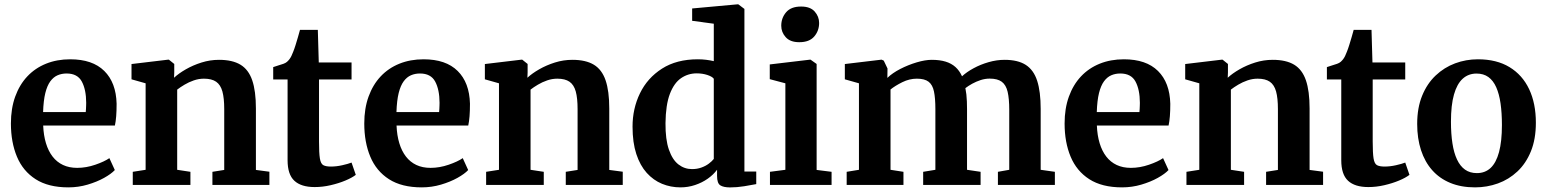

<svg xmlns="http://www.w3.org/2000/svg" viewBox="-20 -839 7014 871"><path d="M290.4 11Q199.5 11 141.7 -26Q84 -63 56.8 -128.4Q29.5 -193.8 29.5 -278.6Q29.5 -346.7 48.9 -400.6Q68.4 -454.6 103.9 -492.4Q139.5 -530.2 189 -550.1Q238.5 -570 298.5 -570Q399.7 -570 453.1 -517.1Q506.6 -464.3 509 -368.4Q509 -335.9 507.1 -311.9Q505.2 -287.8 501.2 -269.5H175.9Q177.7 -224.8 188.5 -189.3Q199.3 -153.7 218.6 -128.7Q237.9 -103.7 265.8 -90.6Q293.6 -77.5 330.2 -77.5Q371 -77.5 412.3 -91.7Q453.6 -105.9 476.2 -121.6L500.9 -67.6Q484.8 -50.3 452.3 -32.1Q419.7 -13.9 377.6 -1.5Q335.4 11 290.4 11ZM175.5 -330.6H369Q369.7 -337.6 370.1 -345.3Q370.5 -352.9 370.7 -360Q371 -367.1 371 -372.8Q370.8 -432.5 351.1 -469.1Q331.4 -505.6 282.1 -505.6Q260.1 -505.6 241.4 -497.6Q222.7 -489.6 208.4 -470.3Q194.1 -451 185.6 -417Q177.2 -383 175.5 -330.6Z M640.6 -68.7V-461.1L576.6 -479.2V-548.5L743.1 -568.4H746.1L770.5 -548.8V-510.3L769.5 -486.3Q790.8 -506.1 823.1 -524.6Q855.5 -543.2 894.2 -555.4Q932.9 -567.6 973.6 -567.6Q1034.3 -567.6 1070.9 -545.5Q1107.6 -523.3 1124.2 -474.7Q1140.9 -426.2 1140.9 -347.1V-68.1L1202.1 -60V0H943.6V-59.6L997.2 -68.1V-344.1Q997.2 -393.8 988.9 -424.1Q980.5 -454.4 960.4 -468.3Q940.3 -482.1 905.2 -482.1Q881.8 -482.1 859.2 -474.3Q836.6 -466.5 817.2 -454.9Q797.8 -443.4 783.8 -432.5V-68.7L843.8 -59.6V0H582.3V-59.6Z M1407.5 9.6Q1346.1 9.6 1315.3 -19.1Q1284.6 -47.7 1284.6 -111.9V-478.4H1219.4V-534.6Q1231 -538.8 1243.1 -542.3Q1255.3 -545.8 1265.6 -549.5Q1276 -553.2 1282.1 -558.6Q1288.7 -564.6 1293.4 -570.8Q1298 -577 1302 -585.1Q1306 -593.2 1310.1 -604.2Q1315.3 -616.9 1320.8 -634.6Q1326.3 -652.3 1331.7 -670.7Q1337.1 -689.1 1340.9 -703.5H1421.8L1426.1 -555.7H1574.8V-478.4H1427.2V-197.7Q1427.2 -144.7 1431.1 -120.4Q1435 -96.2 1446.6 -89.8Q1458.3 -83.4 1481.1 -83.4Q1506 -83.4 1532.5 -89.4Q1559 -95.3 1574.8 -101.5L1594 -45.8Q1576.9 -32.6 1546.8 -20Q1516.6 -7.3 1480.1 1.1Q1443.7 9.6 1407.5 9.6Z M1893.4 11Q1802.5 11 1744.7 -26Q1687 -63 1659.8 -128.4Q1632.5 -193.8 1632.5 -278.6Q1632.5 -346.7 1651.9 -400.6Q1671.4 -454.6 1706.9 -492.4Q1742.5 -530.2 1792 -550.1Q1841.5 -570 1901.5 -570Q2002.7 -570 2056.1 -517.1Q2109.6 -464.3 2112 -368.4Q2112 -335.9 2110.1 -311.9Q2108.2 -287.8 2104.2 -269.5H1778.9Q1780.7 -224.8 1791.5 -189.3Q1802.3 -153.7 1821.6 -128.7Q1840.9 -103.7 1868.8 -90.6Q1896.6 -77.5 1933.2 -77.5Q1974 -77.5 2015.3 -91.7Q2056.6 -105.9 2079.2 -121.6L2103.9 -67.6Q2087.8 -50.3 2055.3 -32.1Q2022.7 -13.9 1980.6 -1.5Q1938.4 11 1893.4 11ZM1778.5 -330.6H1972Q1972.7 -337.6 1973.1 -345.3Q1973.5 -352.9 1973.7 -360Q1974 -367.1 1974 -372.8Q1973.8 -432.5 1954.1 -469.1Q1934.4 -505.6 1885.1 -505.6Q1863.1 -505.6 1844.4 -497.6Q1825.7 -489.6 1811.4 -470.3Q1797.1 -451 1788.6 -417Q1780.2 -383 1778.5 -330.6Z M2243.6 -68.7V-461.1L2179.6 -479.2V-548.5L2346.1 -568.4H2349.1L2373.5 -548.8V-510.3L2372.5 -486.3Q2393.8 -506.1 2426.1 -524.6Q2458.5 -543.2 2497.2 -555.4Q2535.9 -567.6 2576.6 -567.6Q2637.3 -567.6 2673.9 -545.5Q2710.6 -523.3 2727.2 -474.7Q2743.9 -426.2 2743.9 -347.1V-68.1L2805.1 -60V0H2546.6V-59.6L2600.2 -68.1V-344.1Q2600.2 -393.8 2591.9 -424.1Q2583.5 -454.4 2563.4 -468.3Q2543.3 -482.1 2508.2 -482.1Q2484.8 -482.1 2462.2 -474.3Q2439.6 -466.5 2420.2 -454.9Q2400.8 -443.4 2386.8 -432.5V-68.7L2446.8 -59.6V0H2185.3V-59.6Z M3067.1 11Q3022.7 11 2983.4 -5.1Q2944.1 -21.3 2913.9 -54.7Q2883.7 -88.2 2866.6 -140.3Q2849.5 -192.4 2849.5 -264.4Q2849.5 -346.6 2883.3 -416Q2917.1 -485.5 2983.2 -527.7Q3049.4 -570 3145.7 -570Q3165.4 -570 3183.9 -567.7Q3202.4 -565.3 3218.1 -561.6V-731.4L3119.9 -744.6V-800.6L3325.8 -819.4H3329.3L3357 -798.5V-60.9H3410.7V-3.8Q3389.1 0.7 3356 5.9Q3323 11.2 3291.9 11.2Q3262.5 11.2 3247.7 1.8Q3232.9 -7.5 3232.9 -40.9V-69Q3216.5 -46.6 3190.8 -28.5Q3165 -10.3 3133.2 0.3Q3101.4 11 3067.1 11ZM3119.2 -71.9Q3142.8 -71.9 3162.1 -79Q3181.5 -86 3195.7 -96.8Q3210 -107.5 3218.1 -118V-481.7Q3211.1 -491.5 3188.9 -498.9Q3166.7 -506.2 3140.5 -506.2Q3101.5 -506.2 3069.7 -484.5Q3037.9 -462.8 3018.9 -413.2Q3000 -363.7 2999 -280.5Q2998.4 -206.4 3014.4 -160.3Q3030.4 -114.1 3057.8 -93Q3085.2 -71.9 3119.2 -71.9Z M3542.8 -68.7V-461.1L3472 -479.9V-546.7L3655 -568.4H3657L3684.6 -548.8V-68.1L3752.4 -59.6V0H3472.9V-59.6ZM3605.3 -647.6Q3564.8 -647.6 3544.4 -670.3Q3524.1 -692.9 3524.1 -722.1Q3524.1 -757.5 3546.2 -783.4Q3568.4 -809.3 3613.7 -809.3H3614.7Q3655.6 -809.3 3675.8 -786.7Q3695.9 -764 3695.9 -734.8Q3695.9 -699.5 3673.8 -673.5Q3651.7 -647.6 3606.3 -647.6Z M3820.9 0V-59.6L3876.6 -68.7V-461.1L3812.6 -479.2V-548.5L3979.1 -568.4L3989.1 -564L4006.1 -528.4L4005.5 -485.6Q4027.9 -507.5 4063.9 -526.1Q4099.9 -544.6 4138.5 -556.1Q4177.1 -567.6 4206.8 -567.6Q4243.1 -567.6 4269.6 -559.5Q4296 -551.4 4314.4 -534.9Q4332.7 -518.4 4344.2 -492.9Q4365.1 -512.3 4396.5 -529.3Q4427.8 -546.4 4464.6 -557Q4501.4 -567.6 4537.4 -567.6Q4597.6 -567.6 4633.4 -544.6Q4669.3 -521.5 4685.1 -472.4Q4701 -423.2 4701 -345.1V-68.7L4765.4 -59.6V0H4507V-59.6L4558.4 -68.7V-341Q4558.4 -391.3 4551.1 -422.5Q4543.8 -453.7 4524.5 -468.1Q4505.3 -482.4 4469.5 -482.4Q4449.1 -482.4 4428.7 -475.8Q4408.3 -469.1 4390.3 -459.2Q4372.4 -449.2 4359.4 -439.2Q4362.2 -425.8 4363.9 -410.7Q4365.6 -395.5 4366.2 -379Q4366.9 -362.4 4366.9 -344.2V-68.7L4428.4 -59.6V0H4167.9V-59.6L4223.3 -68.7V-344.1Q4223.3 -393.8 4216.9 -424.1Q4210.6 -454.4 4192.5 -468.3Q4174.4 -482.1 4139.3 -482.1Q4105.6 -482.1 4073.4 -466.2Q4041.1 -450.2 4019.8 -433.1V-68.7L4078.5 -59.6V0Z M5070.4 11Q4979.5 11 4921.7 -26Q4864 -63 4836.8 -128.4Q4809.5 -193.8 4809.5 -278.6Q4809.5 -346.7 4828.9 -400.6Q4848.4 -454.6 4883.9 -492.4Q4919.5 -530.2 4969 -550.1Q5018.5 -570 5078.5 -570Q5179.7 -570 5233.1 -517.1Q5286.6 -464.3 5289 -368.4Q5289 -335.9 5287.1 -311.9Q5285.2 -287.8 5281.2 -269.5H4955.9Q4957.7 -224.8 4968.5 -189.3Q4979.3 -153.7 4998.6 -128.7Q5017.9 -103.7 5045.8 -90.6Q5073.6 -77.5 5110.2 -77.5Q5151 -77.5 5192.3 -91.7Q5233.6 -105.9 5256.2 -121.6L5280.9 -67.6Q5264.8 -50.3 5232.3 -32.1Q5199.7 -13.9 5157.6 -1.5Q5115.4 11 5070.4 11ZM4955.5 -330.6H5149Q5149.7 -337.6 5150.1 -345.3Q5150.5 -352.9 5150.7 -360Q5151 -367.1 5151 -372.8Q5150.8 -432.5 5131.1 -469.1Q5111.4 -505.6 5062.1 -505.6Q5040.1 -505.6 5021.4 -497.6Q5002.7 -489.6 4988.4 -470.3Q4974.1 -451 4965.6 -417Q4957.2 -383 4955.5 -330.6Z M5420.6 -68.7V-461.1L5356.6 -479.2V-548.5L5523.1 -568.4H5526.1L5550.5 -548.8V-510.3L5549.5 -486.3Q5570.8 -506.1 5603.1 -524.6Q5635.5 -543.2 5674.2 -555.4Q5712.9 -567.6 5753.6 -567.6Q5814.3 -567.6 5850.9 -545.5Q5887.6 -523.3 5904.2 -474.7Q5920.9 -426.2 5920.9 -347.1V-68.1L5982.1 -60V0H5723.6V-59.6L5777.2 -68.1V-344.1Q5777.2 -393.8 5768.9 -424.1Q5760.5 -454.4 5740.4 -468.3Q5720.3 -482.1 5685.2 -482.1Q5661.8 -482.1 5639.2 -474.3Q5616.6 -466.5 5597.2 -454.9Q5577.8 -443.4 5563.8 -432.5V-68.7L5623.8 -59.6V0H5362.3V-59.6Z M6187.5 9.6Q6126.1 9.6 6095.3 -19.1Q6064.6 -47.7 6064.6 -111.9V-478.4H5999.4V-534.6Q6011 -538.8 6023.1 -542.3Q6035.3 -545.8 6045.6 -549.5Q6056 -553.2 6062.1 -558.6Q6068.7 -564.6 6073.4 -570.8Q6078 -577 6082 -585.1Q6086 -593.2 6090.1 -604.2Q6095.3 -616.9 6100.8 -634.6Q6106.3 -652.3 6111.7 -670.7Q6117.1 -689.1 6120.9 -703.5H6201.8L6206.1 -555.7H6354.8V-478.4H6207.2V-197.7Q6207.2 -144.7 6211.1 -120.4Q6215 -96.2 6226.6 -89.8Q6238.3 -83.4 6261.1 -83.4Q6286 -83.4 6312.5 -89.4Q6339 -95.3 6354.8 -101.5L6374 -45.8Q6356.9 -32.6 6326.8 -20Q6296.6 -7.3 6260.1 1.1Q6223.7 9.6 6187.5 9.6Z M6409 -276.7Q6409 -349.9 6431.5 -404.8Q6453.9 -459.8 6492.8 -496.5Q6531.6 -533.2 6580.9 -551.6Q6630.3 -570 6684.5 -570Q6769.3 -570 6827.8 -534.5Q6886.4 -498.9 6916.9 -434.4Q6947.4 -369.9 6947.4 -282.3Q6947.4 -207.8 6924.9 -152.6Q6902.4 -97.4 6863.6 -61.1Q6824.8 -24.7 6775.3 -6.9Q6725.7 11 6671.6 11Q6608.2 11 6559.3 -9.2Q6510.4 -29.3 6477 -67.1Q6443.6 -104.9 6426.3 -158Q6409 -211.1 6409 -276.7ZM6679.8 -53.7Q6716.9 -53.7 6742.1 -77.1Q6767.2 -100.6 6780.3 -149Q6793.4 -197.4 6793.4 -272Q6793.4 -326.6 6787.2 -369.8Q6781 -413 6767.5 -443.3Q6754 -473.6 6732 -489.5Q6710 -505.3 6678.3 -505.3Q6641.4 -505.3 6615.5 -481.9Q6589.5 -458.4 6575.9 -410.2Q6562.2 -362.1 6562.2 -287Q6562.2 -231.9 6568.9 -188.7Q6575.5 -145.5 6589.7 -115.4Q6603.8 -85.3 6626 -69.5Q6648.3 -53.7 6679.8 -53.7Z"/></svg>

Font: Merriweather 7pt Light
Style: Regular
Weight: 300
Designer: Eben Sorkin
Foundry: Eben Sorkin
Version: Version 2.200;gftools[0.9.31]